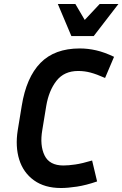

<svg xmlns="http://www.w3.org/2000/svg" viewBox="-20 -933 614 963"><path d="M192 -280Q179 -204 203.5 -153.5Q228 -103 298 -103Q323 -103 357.5 -108Q392 -113 442 -128L467 -23Q412 -4 366 3Q320 10 286 10Q204 10 150.5 -28.5Q97 -67 76.5 -132.5Q56 -198 69 -280L89 -402Q112 -545 183 -617.5Q254 -690 380 -690Q421 -690 462.5 -680.5Q504 -671 552 -648L507 -542Q464 -561 434 -569Q404 -577 372 -577Q302 -577 263.5 -528Q225 -479 212 -402ZM574 -913 450 -752H338L270 -913H358L405 -833L480 -913Z"/></svg>

Font: Inria Sans
Style: Bold Italic
Weight: 700
Italic angle: -10°
Designer: Black Foundry Team
Foundry: Black Foundry
Version: Version 1.2; ttfautohint (v1.8.3)